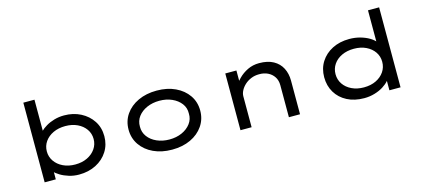

<svg xmlns="http://www.w3.org/2000/svg" viewBox="-60 -1223 3759 1716"><g transform="rotate(-15 1820.0 -365.0)"><path d="M506 10Q458 10 414 -3.5Q370 -17 336 -37.5Q302 -58 279.5 -81.5Q257 -105 251 -125L293 -131V-3H190V-740H293V-405L261 -406Q267 -427 288.5 -449Q310 -471 343.5 -491Q377 -511 420 -523.5Q463 -536 511 -536Q596 -536 664 -501Q732 -466 772 -405Q812 -344 812 -264Q812 -185 772.5 -123Q733 -61 664 -25.5Q595 10 506 10ZM497 -86Q560 -86 608.5 -109.5Q657 -133 685 -173.5Q713 -214 713 -264Q713 -315 685 -355Q657 -395 608.5 -418Q560 -441 497 -441Q434 -441 385 -418Q336 -395 308 -355Q280 -315 280 -264Q280 -214 308 -173.5Q336 -133 385 -109.5Q434 -86 497 -86Z M1368 10Q1271 10 1196 -25Q1121 -60 1078.5 -122Q1036 -184 1036 -263Q1036 -343 1078.5 -404.5Q1121 -466 1196 -501Q1271 -536 1368 -536Q1465 -536 1539.5 -501Q1614 -466 1656.5 -404.5Q1699 -343 1699 -263Q1699 -184 1656.5 -122Q1614 -60 1539.5 -25Q1465 10 1368 10ZM1368 -84Q1432 -84 1483.5 -107Q1535 -130 1565.5 -170.5Q1596 -211 1594 -263Q1596 -316 1565.5 -356Q1535 -396 1483.5 -419Q1432 -442 1368 -442Q1304 -442 1252 -419Q1200 -396 1170 -356Q1140 -316 1141 -263Q1140 -211 1170 -170.5Q1200 -130 1252 -107Q1304 -84 1368 -84Z M2001 0V-525H2104V-385L2070 -381Q2091 -418 2126 -453.5Q2161 -489 2209.5 -512.5Q2258 -536 2316 -536Q2395 -536 2447.5 -507Q2500 -478 2526 -427Q2552 -376 2552 -312V0H2449V-297Q2449 -341 2428 -373.5Q2407 -406 2371 -423.5Q2335 -441 2290 -440Q2250 -440 2216 -426Q2182 -412 2157 -389Q2132 -366 2118 -339Q2104 -312 2104 -286V0H2053Q2030 0 2017 0Q2004 0 2001 0Z M3146 10Q3055 10 2987.5 -25Q2920 -60 2883 -122Q2846 -184 2846 -263Q2846 -343 2885 -404.5Q2924 -466 2992.5 -501Q3061 -536 3150 -536Q3204 -536 3251.5 -522.5Q3299 -509 3334.5 -487.5Q3370 -466 3389.5 -440.5Q3409 -415 3409 -391L3379 -389V-740H3482V0H3379V-141L3399 -135Q3399 -111 3378 -86Q3357 -61 3322 -39Q3287 -17 3241 -3.5Q3195 10 3146 10ZM3167 -84Q3231 -84 3279.5 -107.5Q3328 -131 3355.5 -171.5Q3383 -212 3383 -263Q3383 -314 3355.5 -354Q3328 -394 3279.5 -417.5Q3231 -441 3167 -441Q3104 -441 3055 -418Q3006 -395 2978.5 -354.5Q2951 -314 2951 -263Q2951 -212 2978.5 -171.5Q3006 -131 3055 -107.5Q3104 -84 3167 -84Z"/></g></svg>

Font: Lexend Tera
Style: Regular
Weight: 400
Designer: Bonnie Shaver-Troup, Thomas Jockin
Foundry: Lexend
Version: Version 1.007